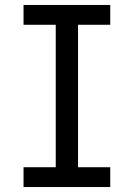

<svg xmlns="http://www.w3.org/2000/svg" viewBox="-20 -755 540 775"><path d="M75 0V-80H205V-655H75V-735H425V-655H295V-80H425V0Z"/></svg>

Font: Iosevka Bendy Medium
Style: Regular
Weight: 500
Monospace: yes
Designer: Belleve Invis
Foundry: Belleve Invis
Version: Version 30.1.2